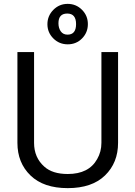

<svg xmlns="http://www.w3.org/2000/svg" viewBox="-20 -960 700 992"><path d="M156 -691V-222Q156 -146 209 -99Q251 -61 330 -61Q439 -61 482 -138Q504 -176 504 -222V-691H590V-222Q590 -119 522.5 -53.5Q455 12 330 12Q205 12 137.5 -53.5Q70 -119 70 -222V-691ZM329 -781Q373 -781 373 -835.5Q373 -890 327.5 -890Q282 -890 282 -840Q282 -815 294 -798Q306 -781 329 -781ZM255.5 -761.5Q225 -792 225 -835Q225 -878 255.5 -909Q286 -940 329.5 -940Q373 -940 403.5 -909.5Q434 -879 434 -835.5Q434 -792 404 -761.5Q374 -731 330 -731Q286 -731 255.5 -761.5Z"/></svg>

Font: Average Sans
Style: Regular
Weight: 400
Designer: Eduardo Rodriguez Tunni
Foundry: Eduardo Rodriguez Tunni
Version: Version 1.001